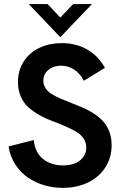

<svg xmlns="http://www.w3.org/2000/svg" viewBox="-20 -911 595 939"><path d="M274.9 -729 120.6 -891.1H212.9L274.9 -825.2L337.9 -891.1H429.7ZM286.1 7.8Q239.7 7.8 196.3 -5.1Q152.8 -18.1 116.7 -42.5Q80.6 -66.9 55.2 -106.2Q29.8 -145.5 22 -194.8L145 -226.1Q151.4 -164.6 190.7 -133.3Q230 -102.1 288.1 -102.1Q341.8 -102.1 371.8 -127Q401.9 -151.9 401.9 -189.9Q401.9 -215.3 387.5 -235.6Q373 -255.9 349.6 -268.8Q326.2 -281.7 296.1 -294.9Q266.1 -308.1 234.9 -319.3Q203.6 -330.6 173.6 -347.7Q143.6 -364.7 120.1 -385Q96.7 -405.3 82.3 -437.5Q67.9 -469.7 67.9 -509.8Q67.9 -568.8 97.7 -612.8Q127.4 -656.7 175.8 -678.5Q224.1 -700.2 283.2 -700.2Q349.6 -700.2 404.3 -670.2Q459 -640.1 493.2 -579.1L390.1 -516.1Q372.1 -551.3 342.8 -570.6Q313.5 -589.8 278.8 -589.8Q241.7 -589.8 216.8 -569.3Q191.9 -548.8 191.9 -516.1Q191.9 -495.6 203.4 -478.8Q214.8 -461.9 234.1 -450.2Q253.4 -438.5 278.6 -427.7Q303.7 -417 331.3 -406.5Q358.9 -396 386.5 -384Q414.1 -372.1 439.2 -355.5Q464.4 -338.9 483.6 -318.4Q502.9 -297.9 514.4 -267.8Q525.9 -237.8 525.9 -201.2Q525.9 -137.7 493.4 -89.6Q460.9 -41.5 406.7 -16.8Q352.5 7.8 286.1 7.8Z"/></svg>

Font: HK Grotesk Legacy
Style: Bold
Weight: 700
Designer: Alfredo Marco Pradil
Foundry: Hanken Design Co.
Version: Version 2.022;PS 002.022;hotconv 1.0.88;makeotf.lib2.5.64775